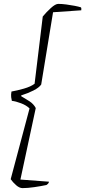

<svg xmlns="http://www.w3.org/2000/svg" viewBox="-20 -810 439 988"><path d="M96 158Q80 158 63 143Q46 128 35 112L132 -252Q116 -268 88.5 -278.5Q61 -289 41 -291Q39 -298 37.5 -310Q36 -322 39 -339Q68 -344 103 -354Q138 -364 158 -379L200 -725Q218 -747 241.5 -768.5Q265 -790 280 -790Q298 -790 321 -787Q344 -784 364.5 -780Q385 -776 397 -772Q400 -765 398 -757L253 -747L192 -375Q181 -359 152.5 -344.5Q124 -330 89 -319V-315Q110 -303 131.5 -289Q153 -275 164 -254L85 114L232 125Q231 132 226.5 136Q222 140 219 142Q191 148 156.5 153Q122 158 96 158Z"/></svg>

Font: Texturina 72pt 72pt Thin
Style: Italic
Weight: 100
Italic angle: -11°
Designer: Guillermo Torres Carreño
Foundry: Omnibus-Type
Version: Version 1.002; ttfautohint (v1.8.3)